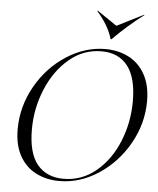

<svg xmlns="http://www.w3.org/2000/svg" viewBox="-61 -979 861 1043"><g transform="rotate(5 369.5 -457.5)"><path d="M52 -248Q52 -373 114 -483Q176 -593 277.5 -658.5Q379 -724 489 -724Q560 -724 616.5 -695Q673 -666 706 -607Q739 -548 739 -462Q739 -339 677 -229.5Q615 -120 514 -54Q413 12 302 12Q231 12 174.5 -16.5Q118 -45 85 -103.5Q52 -162 52 -248ZM323 -2Q422 -2 499.5 -66Q577 -130 619.5 -234Q662 -338 662 -455Q662 -582 612.5 -646Q563 -710 470 -710Q371 -710 293.5 -644.5Q216 -579 172.5 -474Q129 -369 129 -255Q129 -125 180 -63.5Q231 -2 323 -2ZM517 -780H512Q503 -815 480.5 -853Q458 -891 426 -927H431L537 -855L680 -927H685Q594 -858 517 -780Z"/></g></svg>

Font: Nyght Serif Light Italic
Style: Regular
Weight: 300
Italic angle: -16°
Designer: Maksym Kobuzan
Version: Version 0.410